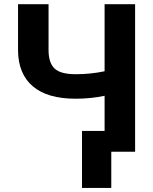

<svg xmlns="http://www.w3.org/2000/svg" viewBox="-20 -731 735 925"><path d="M630.9 -710.9V0H483.9V-269.5Q417 -255.4 344.2 -255.4Q209 -255.4 138.9 -314.5Q68.8 -373.5 66.9 -485.4V-710.9H213.9V-488.3Q214.4 -427.2 243.4 -400.4Q272.5 -373.5 344.2 -373.5Q417 -373.5 483.9 -387.7V-710.9ZM516.1 174.3H375V-100.1H516.1Z"/></svg>

Font: MAUL Bold
Style: Bold
Weight: 700
Designer: MAUL
Version: Version 1.0; 2020; ttfautohint (v1.8.3)